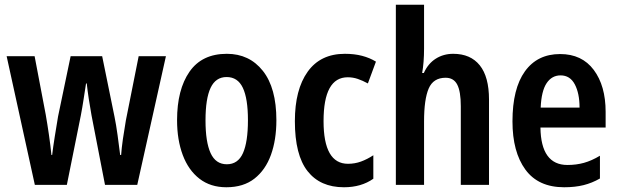

<svg xmlns="http://www.w3.org/2000/svg" viewBox="-20 -780 2611 810"><path d="M423 0 366 -294Q360 -327 354.5 -363Q349 -399 346 -428H343Q338 -396 332.5 -360Q327 -324 321 -293L262 0H127L8 -543H126L173 -296Q180 -256 186.5 -211Q193 -166 197 -126H200Q204 -160 211 -203.5Q218 -247 225 -289L278 -543H411L463 -288Q470 -254 476 -210Q482 -166 487 -126H491Q493 -155 498.5 -193.5Q504 -232 511 -272L565 -543H680L559 0Z M1146 -273Q1146 -190 1123 -126.5Q1100 -63 1053.5 -26.5Q1007 10 935 10Q868 10 821.5 -26Q775 -62 751 -126Q727 -190 727 -273Q727 -402 779.5 -477.5Q832 -553 937 -553Q1032 -553 1089 -481Q1146 -409 1146 -273ZM847 -272Q847 -181 868.5 -134Q890 -87 937 -87Q984 -87 1005 -134Q1026 -181 1026 -273Q1026 -364 1004.5 -409.5Q983 -455 936 -455Q890 -455 868.5 -409.5Q847 -364 847 -272Z M1431 10Q1331 10 1277.5 -58Q1224 -126 1224 -269Q1224 -402 1278 -477.5Q1332 -553 1435 -553Q1475 -553 1507.5 -544.5Q1540 -536 1566 -520L1532 -428Q1510 -440 1489.5 -447Q1469 -454 1447 -454Q1345 -454 1345 -269Q1345 -89 1448 -89Q1477 -89 1503 -98.5Q1529 -108 1555 -125V-26Q1504 10 1431 10Z M1769 -760V-575Q1769 -517 1761 -472H1768Q1786 -512 1818.5 -532.5Q1851 -553 1892 -553Q1965 -553 2004 -504.5Q2043 -456 2043 -360V0H1924V-332Q1924 -394 1909 -423Q1894 -452 1860 -452Q1808 -452 1788.5 -406.5Q1769 -361 1769 -268V0H1650V-760Z M2343 -552Q2435 -552 2485 -485Q2535 -418 2535 -308V-242H2260Q2262 -84 2374 -84Q2411 -84 2443.5 -93Q2476 -102 2511 -123V-27Q2478 -8 2442 1Q2406 10 2360 10Q2251 10 2196.5 -64.5Q2142 -139 2142 -268Q2142 -406 2194.5 -479Q2247 -552 2343 -552ZM2345 -462Q2308 -462 2286 -429Q2264 -396 2261 -326H2425Q2425 -386 2405 -424Q2385 -462 2345 -462Z"/></svg>

Font: Noto Sans Disp Cond SemBd
Style: Regular
Weight: 600
Width: 3
Designer: Monotype Design Team
Foundry: Monotype Imaging Inc.
Version: Version 2.000;GOOG;noto-source:20170915:90ef993387c0; ttfaut